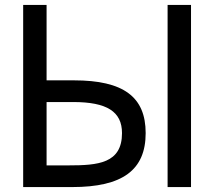

<svg xmlns="http://www.w3.org/2000/svg" viewBox="-20 -759 869 779"><path d="M74 0H273C477 0 571 -69 571 -219C571 -366 481 -433 280 -433H169V-739H74ZM169 -88V-345H277C414 -345 475 -306 475 -219C475 -96 378 -88 258 -88ZM660 0H755V-739H660Z"/></svg>

Font: Involve Medium
Style: Regular
Weight: 500
Designer: Stefan Peev
Foundry: Context Ltd.
Version: Version 1.001